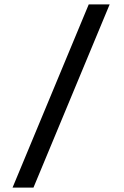

<svg xmlns="http://www.w3.org/2000/svg" viewBox="-20 -766 562 872"><path d="M132 86 478 -746H383L37 86Z"/></svg>

Font: Bluebird
Style: LiNrw
Weight: 300
Designer: Jasper
Foundry: Cannot Into Space Fonts
Version: Version 0.98